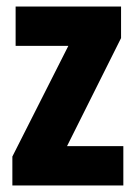

<svg xmlns="http://www.w3.org/2000/svg" viewBox="-20 -570 417 590"><path d="M359 0H18V-89L190 -429H28V-550H352V-453L186 -121H359Z"/></svg>

Font: Noto Sans Myanmar UI ExtraCondensed ExtraBold
Style: Regular
Weight: 800
Width: 2
Designer: Monotype Design Team
Foundry: Monotype Imaging Inc.
Version: Version 2.103; ttfautohint (v1.8.4.7-5d5b)